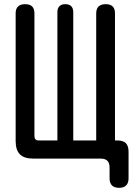

<svg xmlns="http://www.w3.org/2000/svg" viewBox="-20 -760 640 920"><path d="M551 140Q528 140 516.5 128.5Q505 117 505 94V42Q505 21 494.5 10.5Q484 0 463 0H140Q96 0 75.5 -20.5Q55 -41 55 -84V-696Q55 -718 66.5 -729Q78 -740 100 -740Q123 -740 134 -729Q145 -718 145 -696V-109Q145 -98 150 -92.5Q155 -87 166 -87H255V-702Q255 -720 264.5 -730Q274 -740 293 -740Q312 -740 321.5 -730Q331 -720 331 -702V-87H441V-696Q441 -718 452.5 -729Q464 -740 487 -740Q509 -740 520 -729Q531 -718 531 -696V-87H542Q570 -87 583 -74Q596 -61 596 -33V94Q596 117 584.5 128.5Q573 140 551 140Z"/></svg>

Font: Maple Mono Medium
Style: Regular
Weight: 500
Monospace: yes
Designer: subframe7536
Version: Version 7.000